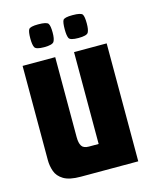

<svg xmlns="http://www.w3.org/2000/svg" viewBox="-97 -674 587 739"><g transform="rotate(-15 197.0 -304.5)"><path d="M133 0Q88 0 65 -14Q42 -28 34.5 -50Q27 -72 27 -94V-470H157V-151Q157 -128 164.5 -116Q172 -104 193 -104H232V-470H362V0ZM263 -518Q230 -518 225 -528.5Q220 -539 220 -564Q220 -591 225 -600Q230 -609 263 -609Q297 -609 302.5 -600Q308 -591 308 -564Q308 -539 302 -528.5Q296 -518 263 -518ZM126 -518Q94 -518 88.5 -528.5Q83 -539 83 -564Q83 -591 88.5 -600Q94 -609 126 -609Q160 -609 166 -600Q172 -591 172 -564Q172 -539 165.5 -528.5Q159 -518 126 -518Z"/></g></svg>

Font: Smooch Sans Thin ExtraBold
Style: Regular
Weight: 800
Version: Version 1.010